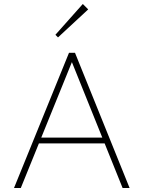

<svg xmlns="http://www.w3.org/2000/svg" viewBox="-20 -940 718 960"><path d="M50 0 325 -676H355L628 0H593L332 -648H347L84 0ZM165 -223V-252H514V-223ZM270 -753 257 -766 394 -920 421 -893Z"/></svg>

Font: Outfit Thin Thin
Style: Regular
Weight: 250
Version: Version 1.100;gftools[0.9.27]